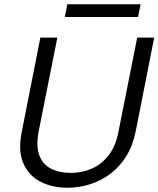

<svg xmlns="http://www.w3.org/2000/svg" viewBox="-20 -877 746 904"><path d="M170 -700H250L162 -258Q149 -189 165 -146Q181 -103 220 -83Q259 -63 313 -63Q366 -63 412 -83Q458 -103 491.5 -146Q525 -189 538 -258L626 -700H706L619 -259Q605 -190 573.5 -140Q542 -90 498 -57.5Q454 -25 402.5 -9Q351 7 298 7Q226 7 170.5 -21.5Q115 -50 89.5 -109Q64 -168 83 -259ZM297 -857H642L630 -797H285Z"/></svg>

Font: Albert Sans
Style: Italic
Weight: 400
Italic angle: -11.25°
Designer: Andreas Rasmussen
Foundry: a.Foundry
Version: Version 1.025